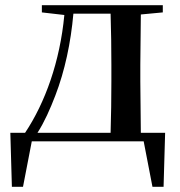

<svg xmlns="http://www.w3.org/2000/svg" viewBox="-20 -547 697 743"><path d="M142 -499 229 -489C212 -309 155 -150 77 -33H20L26 176H69L103 0H536L570 176H613L619 -33H525L523 -232V-296L525 -491L610 -499V-527H142ZM408 -33H125C152 -75 174 -125 194 -177C231 -273 254 -382 264 -494H408C410 -438 411 -351 411 -296V-232C411 -176 410 -90 408 -33Z"/></svg>

Font: Noto Serif JP SemiBold
Style: Regular
Weight: 600
Designer: Ryoko NISHIZUKA 西塚涼子 (kana & ideographs); Frank Grießhammer (Latin, Greek & Cyrillic); Wenlong ZHANG 张文龙 (bopomofo); San
Foundry: Adobe
Version: Version 2.001;hotconv 1.1.0;makeotfexe 2.6.0